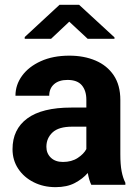

<svg xmlns="http://www.w3.org/2000/svg" viewBox="-20 -770 575 800"><path d="M360.4 0Q351.1 -19 345.7 -49.3Q324.7 -24.9 292 -7.6Q259.3 9.8 211.4 9.8Q161.1 9.8 120.4 -10.7Q79.6 -31.2 55.9 -66.9Q32.2 -102.5 32.2 -148.4Q32.2 -231.4 93.8 -276.6Q155.3 -321.8 276.9 -321.8H339.8V-354.5Q339.8 -392.1 321 -414.6Q302.2 -437 261.2 -437Q225.6 -437 205.3 -419.2Q185.1 -401.4 185.1 -371.1H44.4Q44.4 -416.5 72 -454.3Q99.6 -492.2 150.1 -515.1Q200.7 -538.1 269 -538.1Q330.1 -538.1 378.2 -517.6Q426.3 -497.1 453.9 -456.1Q481.4 -415 481.4 -353.5V-127.4Q481.4 -84 486.8 -56.2Q492.2 -28.3 502.4 -8.3V0ZM242.2 -95.2Q278.3 -95.2 303.7 -111.8Q329.1 -128.4 339.8 -148.9V-242.2H280.8Q224.6 -242.2 199 -218.3Q173.3 -194.3 173.3 -158.2Q173.3 -130.9 191.9 -113Q210.4 -95.2 242.2 -95.2ZM309.6 -750 457 -614.3V-608.4H345.2L268.6 -679.7L192.9 -608.4H83V-615.7L228 -750Z"/></svg>

Font: Vazirmatn RD UI
Style: Bold
Weight: 700
Designer: Saber Rastikerdar
Foundry: Saber Rastikerdar
Version: Version 33.003